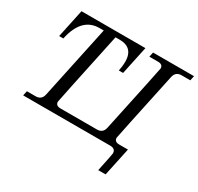

<svg xmlns="http://www.w3.org/2000/svg" viewBox="-190 -957 1419 1378"><g transform="rotate(30 520.0 -268.0)"><path d="M842.8 195.3H781.7Q813 47.4 813 39.1Q813 0 767.6 0H46.9L55.2 -39.1H127.4Q176.3 -39.1 186.5 -87.9L314.9 -692.4H279.8Q133.3 -692.4 92.3 -498H57.6L107.4 -732.4H637.2L587.4 -498H552.2Q561 -540.5 561 -573.7Q561 -692.4 446.8 -692.4H412.6Q285.2 -93.3 285.2 -85.9Q285.2 -52.7 325.7 -52.7H627.9Q676.8 -52.7 687 -101.6Q804.7 -652.8 804.7 -660.2Q804.7 -693.4 764.2 -693.4H692.4L700.7 -732.4H1040L1031.7 -693.4H959.5Q910.6 -693.4 900.4 -644.5Q779.8 -79.6 779.8 -72.3Q779.8 -39.1 820.3 -39.1H892.6Z"/></g></svg>

Font: Munson
Style: Italic
Weight: 400
Italic angle: -12°
Designer: Paul James MIller
Foundry: High-Logic / Made with FontCreator
Version: Version 2.10;May 5, 2019;FontCreator 11.5.0.2430 64-bit